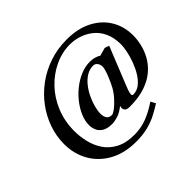

<svg xmlns="http://www.w3.org/2000/svg" viewBox="-197 -949 1436 1436"><g transform="rotate(-45 521.0 -230.5)"><path d="M330 -112Q330 -157 349.5 -203.5Q369 -250 403 -293.5Q437 -337 480.5 -371Q524 -405 572.5 -425Q621 -445 670 -445Q695 -445 719 -438.5Q743 -432 756 -421L822 -439L857 -427L736 -126Q720 -88 716.5 -69.5Q713 -51 716.5 -46Q720 -41 726 -41Q766 -41 798 -66.5Q830 -92 854 -132Q878 -172 894.5 -217.5Q911 -263 919 -304Q927 -345 927 -370Q927 -444 902.5 -496Q878 -548 837.5 -580Q797 -612 749.5 -627Q702 -642 657 -642Q573 -642 495 -605.5Q417 -569 355 -504Q293 -439 257 -351Q221 -263 221 -159Q221 -104 234.5 -45Q248 14 281 64.5Q314 115 373 146.5Q432 178 522 178Q590 178 652.5 154Q715 130 779 86L800 125Q758 152 714 174.5Q670 197 616.5 210.5Q563 224 492 224Q370 224 281.5 175Q193 126 145.5 42.5Q98 -41 98 -146Q98 -228 125.5 -307Q153 -386 203.5 -454Q254 -522 324 -574Q394 -626 480.5 -655.5Q567 -685 665 -685Q782 -685 866 -641.5Q950 -598 994.5 -523.5Q1039 -449 1039 -355Q1039 -312 1028 -263.5Q1017 -215 991 -167.5Q965 -120 920 -81Q875 -42 807 -18.5Q739 5 644 5Q613 5 603 -6.5Q593 -18 593 -31Q593 -31 594 -40Q595 -49 596 -51Q555 -18 519.5 -7.5Q484 3 462 3Q408 3 379.5 -15.5Q351 -34 340.5 -60.5Q330 -87 330 -112ZM667 -407Q629 -407 596 -387Q563 -367 536.5 -334Q510 -301 491 -261.5Q472 -222 461.5 -183Q451 -144 451 -113Q451 -85 463 -65.5Q475 -46 506 -46Q518 -46 544 -65.5Q570 -85 600 -117.5Q630 -150 651 -187Q658 -200 668.5 -222Q679 -244 689 -269Q699 -294 705.5 -316Q712 -338 712 -350Q712 -375 699 -391Q686 -407 667 -407Z"/></g></svg>

Font: Libertinus Serif Semibold Italic
Style: Regular
Weight: 600
Italic angle: -11.5°
Designer: Philipp H. Poll, Khaled Hosny
Foundry: Caleb Maclennan
Version: Version 7.051;RELEASE